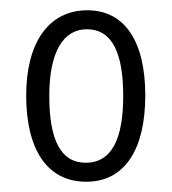

<svg xmlns="http://www.w3.org/2000/svg" viewBox="-20 -743 335 374"><path d="M263 -557C263 -661 224 -723 150 -723C75 -723 31 -660 31 -557C31 -453 71 -389 148 -389C225 -389 263 -455 263 -557ZM76 -556C76 -643 104 -686 149 -686C199 -686 220 -639 220 -556C220 -473 198 -426 147 -426C98 -426 76 -471 76 -556Z"/></svg>

Font: Noto Sans Display Condensed Light
Style: Regular
Weight: 300
Width: 3
Designer: Monotype Design Team
Foundry: Monotype Imaging Inc.
Version: Version 1.900